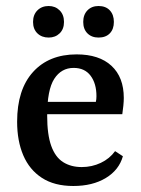

<svg xmlns="http://www.w3.org/2000/svg" viewBox="-20 -609 470 639"><path d="M37 -204Q37 -311 90 -369.5Q143 -428 235 -428Q310 -428 351 -390Q392 -352 392 -283Q392 -272 390.5 -257Q389 -242 387 -229H105V-270H299Q300 -275 300.5 -279Q301 -283 301 -289Q301 -331 281.5 -357Q262 -383 225 -383Q184 -383 160.5 -346.5Q137 -310 137 -224Q137 -161 150.5 -123.5Q164 -86 190 -69.5Q216 -53 252 -53Q286 -53 315.5 -67Q345 -81 363 -106L389 -89Q376 -43 332 -16.5Q288 10 224 10Q161 10 119.5 -17Q78 -44 57.5 -92Q37 -140 37 -204ZM193 -536Q193 -512 178.5 -498Q164 -484 142 -484Q119 -484 104.5 -498Q90 -512 90 -536Q90 -560 104.5 -574.5Q119 -589 142 -589Q164 -589 178.5 -574.5Q193 -560 193 -536ZM359 -536Q359 -512 345.5 -498Q332 -484 308 -484Q285 -484 271 -498Q257 -512 257 -536Q257 -560 271 -574.5Q285 -589 308 -589Q332 -589 345.5 -574.5Q359 -560 359 -536Z"/></svg>

Font: Yrsa Medium
Style: Regular
Weight: 500
Designer: Anna Giedrys (Yrsa+Rasa design), David Brezina (Yrsa art-direction, Rasa art-direction, design)
Foundry: Rosetta Type Foundry
Version: Version 2.004